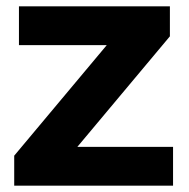

<svg xmlns="http://www.w3.org/2000/svg" viewBox="-20 -588 598 608"><path d="M528 -123V0H25V-95L318 -445H40V-568H518V-473L225 -123Z"/></svg>

Font: Martel Sans Black
Style: Regular
Weight: 900
Designer: Dan Reynolds and Mathieu Réguer
Foundry: Dan Reynolds and Mathieu Réguer
Version: Version 1.002; ttfautohint (v1.1) -l 5 -r 5 -G 72 -x 0 -D la